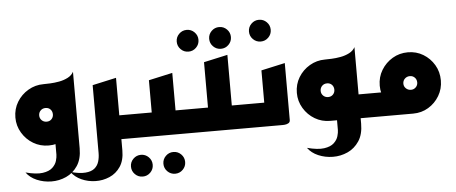

<svg xmlns="http://www.w3.org/2000/svg" viewBox="-51 -689 2421 1020"><g transform="rotate(-5 1159.5 -179.0)"><path d="M53 132Q110 147 144.5 142Q179 137 196.5 120.5Q214 104 219.5 84.5Q225 65 225 52V-128L351 -163V29Q351 86 327 122Q303 158 265.5 175Q228 192 186.5 191.5Q145 191 109 175.5Q73 160 53 132ZM351 -163 189 -327Q202 -327 225 -328Q248 -329 273 -333.5Q298 -338 319.5 -349Q341 -360 351 -379ZM189 0Q144 0 107 -22Q70 -44 47.5 -81.5Q25 -119 25 -163Q25 -209 47.5 -246Q70 -283 107.5 -305Q145 -327 189 -327Q234 -327 270.5 -305Q307 -283 329 -246Q351 -209 351 -163Q351 -118 329 -81Q307 -44 270.5 -22Q234 0 189 0ZM189 -127Q205 -127 215 -137.5Q225 -148 225 -163Q225 -179 215 -189.5Q205 -200 189 -200Q173 -200 162.5 -189.5Q152 -179 152 -163Q152 -148 162.5 -137.5Q173 -127 189 -127Z M550 0V-127H696V0ZM291 150Q339 163 370.5 160.5Q402 158 419 144Q436 130 442.5 108.5Q449 87 449 63V-299L576 -327V60Q576 113 553.5 146.5Q531 180 495 195.5Q459 211 419.5 210Q380 209 345.5 193.5Q311 178 291 150Z M845 208Q821 208 804 191Q787 174 787 150Q787 126 804 109Q821 92 845 92Q869 92 886 109Q903 126 903 150Q903 174 886 191Q869 208 845 208ZM672 208Q648 208 631 191Q614 174 614 150Q614 126 631 109Q648 92 672 92Q696 92 713 109Q730 126 730 150Q730 174 713 191Q696 208 672 208Z M776 0V-127H996V0ZM656 0V-127H749V-299L876 -327V-23Q876 -11 866 -6Q856 -1 846 -0.5Q836 0 836 0Z M1145 -432Q1121 -432 1104 -449Q1087 -466 1087 -490Q1087 -514 1104 -531Q1121 -548 1145 -548Q1169 -548 1186 -531Q1203 -514 1203 -490Q1203 -466 1186 -449Q1169 -432 1145 -432ZM972 -432Q948 -432 931 -449Q914 -466 914 -490Q914 -514 931 -531Q948 -548 972 -548Q996 -548 1013 -531Q1030 -514 1030 -490Q1030 -466 1013 -449Q996 -432 972 -432Z M1076 0V-127H1296V0ZM1049 -210V-369L1176 -397V-210ZM956 0V-127H1049V-299L1176 -327V-23Q1176 -11 1166 -6Q1156 -1 1146 -0.5Q1136 0 1136 0Z M1359 -452Q1335 -452 1318 -469Q1301 -486 1301 -510Q1301 -534 1318 -551Q1335 -568 1359 -568Q1383 -568 1400 -551Q1417 -534 1417 -510Q1417 -486 1400 -469Q1383 -452 1359 -452Z M1256 0V-127H1349V-299L1476 -327V-23Q1476 -11 1466 -6Q1456 -1 1446 -0.5Q1436 0 1436 0Z M1687 0 1724 -127H1921V0ZM1554 132Q1611 147 1645.5 142Q1680 137 1697.5 120.5Q1715 104 1720.5 84.5Q1726 65 1726 52V-128L1852 -163V29Q1852 86 1828 122Q1804 158 1766.5 175Q1729 192 1687.5 191.5Q1646 191 1610 175.5Q1574 160 1554 132ZM1852 -163 1690 -327Q1703 -327 1726 -328Q1749 -329 1774 -333.5Q1799 -338 1820.5 -349Q1842 -360 1852 -379ZM1690 0Q1645 0 1608 -22Q1571 -44 1548.5 -81.5Q1526 -119 1526 -163Q1526 -209 1548.5 -246Q1571 -283 1608.5 -305Q1646 -327 1690 -327Q1735 -327 1771.5 -305Q1808 -283 1830 -246Q1852 -209 1852 -163Q1852 -118 1830 -81Q1808 -44 1771.5 -22Q1735 0 1690 0ZM1690 -127Q1706 -127 1716 -137.5Q1726 -148 1726 -163Q1726 -179 1716 -189.5Q1706 -200 1690 -200Q1674 -200 1663.5 -189.5Q1653 -179 1653 -163Q1653 -148 1663.5 -137.5Q1674 -127 1690 -127Z M1881 0V-127H2081L2134 0ZM2132 0Q2087 0 2050 -22Q2013 -44 1990.5 -81.5Q1968 -119 1968 -163Q1968 -209 1990.5 -246Q2013 -283 2050 -305Q2087 -327 2132 -327Q2177 -327 2213.5 -305Q2250 -283 2272 -246Q2294 -209 2294 -163Q2294 -118 2272 -81Q2250 -44 2213.5 -22Q2177 0 2132 0ZM2132 -127Q2147 -127 2157.5 -137.5Q2168 -148 2168 -163Q2168 -179 2157.5 -189.5Q2147 -200 2132 -200Q2116 -200 2105 -189.5Q2094 -179 2094 -163Q2094 -148 2105 -137.5Q2116 -127 2132 -127Z"/></g></svg>

Font: Reem Kufi Fun SemiBold
Style: Regular
Weight: 600
Designer: Khaled Hosny
Version: Version 1.005